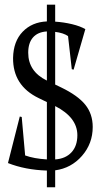

<svg xmlns="http://www.w3.org/2000/svg" viewBox="-20 -712 432 824"><path d="M181.2 -691.9H216.8V-619.1Q253.9 -616.7 289.3 -608.2Q324.7 -599.6 346.2 -586.9L295.9 -413.1L288.1 -415L272 -557.1Q252.4 -570.8 216.8 -575.2V-349.1L242.2 -336.9Q314 -302.2 345.9 -262.7Q377.9 -223.1 377.9 -167Q377.9 -95.7 331.8 -43Q285.6 9.8 216.8 19V91.8H181.2V20Q88.4 17.1 14.2 -12.2L64.9 -211.9L73.2 -210L87.9 -44.9Q125.5 -31.2 181.2 -27.8V-273.9L146 -291Q34.7 -344.7 36.1 -463.9Q37.6 -534.7 77.4 -575.9Q117.2 -617.2 181.2 -620.1ZM101.1 -485.8Q101.1 -405.3 181.2 -366.2V-577.1Q142.1 -574.7 121.6 -551.3Q101.1 -527.8 101.1 -485.8ZM216.8 -27.8Q261.2 -30.8 286.6 -58.1Q312 -85.4 312 -131.8Q312 -208 216.8 -256.8Z"/></svg>

Font: Halibut Cnd
Style: Regular
Weight: 400
Width: 3
Designer: Matteo Maggi
Foundry: Collletttivo
Version: Version 3.080 | FøM Fix